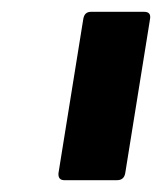

<svg xmlns="http://www.w3.org/2000/svg" viewBox="-20 -703 274 325"><path d="M89 -398Q78 -398 79 -410L121 -671Q123 -683 134 -683H224Q236 -683 234 -671L192 -410Q190 -398 178 -398Z"/></svg>

Font: Sofia Sans
Style: Bold Italic
Weight: 700
Italic angle: -9°
Designer: Botio Nikoltchev, Ani Petrova
Foundry: lettersoup
Version: Version 4.101; ttfautohint (v1.8.4.7-5d5b)